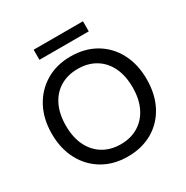

<svg xmlns="http://www.w3.org/2000/svg" viewBox="-194 -1028 1169 1204"><g transform="rotate(-30 390.5 -426.0)"><path d="M390 12Q289 12 211.5 -33.5Q134 -79 90.5 -160.5Q47 -242 47 -350Q47 -457 90.5 -538.5Q134 -620 211.5 -666Q289 -712 390 -712Q494 -712 571.5 -666Q649 -620 691.5 -538.5Q734 -457 734 -350Q734 -242 691.5 -160.5Q649 -79 571.5 -33.5Q494 12 390 12ZM391 -77Q463 -77 517.5 -110Q572 -143 602 -204Q632 -265 632 -350Q632 -435 602 -496Q572 -557 517.5 -589.5Q463 -622 391 -622Q318 -622 263.5 -589.5Q209 -557 179 -496Q149 -435 149 -350Q149 -265 179 -204Q209 -143 263.5 -110Q318 -77 391 -77ZM212 -791V-864H569V-791Z"/></g></svg>

Font: DMSans_18ptMedium
Style: Regular
Weight: 500
Designer: Colophon Foundry, Jonny Pinhorn
Foundry: Colophon Foundry
Version: Version 4.004;gftools[0.9.30]